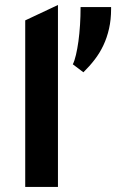

<svg xmlns="http://www.w3.org/2000/svg" viewBox="-20 -742 486 762"><path d="M80.1 0V-661.1L210 -722.2V0ZM420.9 -713.9V-706.1Q420.9 -664.1 412.8 -628.4Q404.8 -592.8 390.4 -562.3Q376 -531.7 355.7 -505.4Q335.4 -479 311 -455.1L269 -486.8Q275.9 -500.5 281.5 -524.4Q287.1 -548.3 291.3 -578.4Q295.4 -608.4 297.6 -643.1Q299.8 -677.7 299.8 -713.9Z"/></svg>

Font: Overpass
Style: Bold
Weight: 700
Designer: Delve Withrington
Foundry: Delve Fonts
Version: Version 1.001